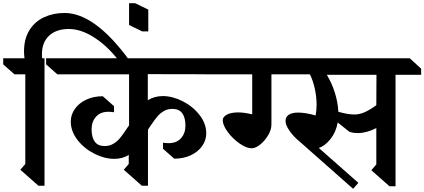

<svg xmlns="http://www.w3.org/2000/svg" viewBox="-20 -1150 2650 1199"><path d="M786 -776 746 -738Q670 -847 580.5 -908Q491 -969 410 -969Q332 -969 287 -927.5Q242 -886 242 -812Q242 -795 243 -786H258V10H220L107 -90L138 -126V-686H70L0 -748V-786H133Q130 -809 130 -829Q130 -908 164 -962Q198 -1016 255.5 -1042.5Q313 -1069 383 -1069Q571 -1069 786 -776Z M903 -524Q944 -550 997 -550Q1057 -550 1120.5 -518Q1184 -486 1226 -432Q1268 -378 1268 -317Q1268 -274 1242 -237.5Q1216 -201 1170.5 -180Q1125 -159 1068 -159L998 -221V-259Q1016 -256 1033 -256Q1083 -256 1110.5 -287Q1138 -318 1138 -365Q1138 -416 1118 -443Q1098 -470 1057 -470Q1026 -470 1002.5 -456Q979 -442 962.5 -422.5Q946 -403 924 -370L907 -345L904 -339V10H866L753 -90L784 -126V-183Q747 -158 693 -158Q633 -158 569.5 -190Q506 -222 464 -276Q422 -330 422 -391Q422 -434 448 -470.5Q474 -507 519.5 -528Q565 -549 622 -549L692 -487V-449Q674 -452 657 -452Q607 -452 579.5 -421Q552 -390 552 -343Q552 -292 572 -265Q592 -238 633 -238Q664 -238 687.5 -252Q711 -266 727.5 -285.5Q744 -305 766 -338L783 -363L786 -366V-686H338L268 -748V-786H1355L1425 -724V-686L903 -687Z M906 -954H868L786 -994V-1130H824L906 -1090Z M1675 -686V-372Q1675 -340 1654.5 -305.5Q1634 -271 1605 -247.5Q1576 -224 1551 -224Q1519 -224 1476 -254Q1433 -284 1402 -326Q1371 -368 1371 -400Q1371 -420 1396.5 -434Q1422 -448 1468 -448Q1504 -448 1555 -436V-686H1266L1195 -748V-786H1765L1835 -724V-686Z M2610 -683H2450V13H2412L2299 -87L2330 -123V-350Q2268 -319 2216 -319Q2184 -319 2162 -327L2089 -385Q2078 -325 2044 -282Q2010 -239 1971 -226L2218 -8L2185 29L1850 -267Q1814 -296 1788.5 -332.5Q1763 -369 1763 -394Q1763 -420 1783.5 -433.5Q1804 -447 1842 -447Q1888 -447 1951 -429Q1957 -461 1957 -496Q1957 -547 1945.5 -598Q1934 -649 1915 -686H1665L1589 -748V-786H2539L2610 -721ZM2021 -683Q2086 -573 2093 -452Q2152 -435 2194 -435Q2224 -435 2256.5 -449Q2289 -463 2330 -493L2331 -683Z"/></svg>

Font: Inknut Antiqua
Style: Regular
Weight: 400
Designer: Claus Eggers Sørensen
Foundry: Claus Eggers Sørensen
Version: Version 1.003; ttfautohint (v1.8.2) -l 8 -r 50 -G 200 -x 14 